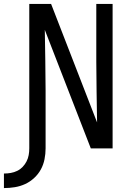

<svg xmlns="http://www.w3.org/2000/svg" viewBox="-61 -755 681 977"><path d="M-41 202V128Q-23 128 -6 125Q11 122 26.5 114.5Q42 107 54 94.5Q66 82 74 66.5Q82 51 85 34Q88 17 88 0V-735H199L433 -132Q432 -209 430.5 -286.5Q429 -364 429 -441V-735H512V0H401L167 -603Q168 -526 169.5 -448.5Q171 -371 171 -294V0Q171 28 165.5 55.5Q160 83 147 107Q134 131 113 150.5Q92 170 67 181.5Q42 193 14.5 197.5Q-13 202 -41 202Z"/></svg>

Font: Iosevka Mono
Style: Regular
Weight: 400
Designer: Belleve Invis
Foundry: Belleve Invis
Version: Version 11.1.1